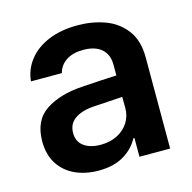

<svg xmlns="http://www.w3.org/2000/svg" viewBox="-86 -623 722 721"><g transform="rotate(-15 275.0 -263.0)"><path d="M232.4 -309.6Q316.9 -315.4 368.2 -317.4V-359.4Q368.2 -398.9 343.3 -420.7Q318.4 -442.4 272.5 -442.4Q231.9 -442.4 206.1 -425.3Q180.2 -408.2 172.9 -378.9H52.7Q57.1 -424.3 85 -460.2Q112.8 -496.1 161.6 -516.6Q210.4 -537.1 275.4 -537.1Q331.1 -537.1 380.1 -519.8Q429.2 -502.4 460.7 -461.7Q492.2 -420.9 492.2 -354.5V0H373V-73.2H369.1Q349.6 -36.1 310.5 -12.7Q271.5 10.7 212.9 10.7Q161.6 10.7 121.3 -7.8Q81.1 -26.4 58.1 -62.5Q35.2 -98.6 35.2 -149.4Q35.2 -231.4 90.6 -267.8Q146 -304.2 232.4 -309.6ZM245.1 -81.1Q281.7 -81.1 310.1 -95.7Q338.4 -110.4 353.8 -135.5Q369.1 -160.6 369.1 -190.4L368.7 -233.9L252 -226.6Q206.1 -222.7 180.7 -203.6Q155.3 -184.6 155.3 -150.4Q155.3 -116.7 179.7 -98.9Q204.1 -81.1 245.1 -81.1Z"/></g></svg>

Font: Pretendard JP SemiBold
Style: Regular
Weight: 600
Designer: Base glyphs from Inter by Rasmus Andersson; Hangeul glyphs from Noto Sans CJK(Source Han Sans) by Jang Soo-young and Kan
Foundry: Kil Hyung-jin
Version: Version 1.309